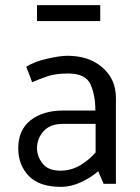

<svg xmlns="http://www.w3.org/2000/svg" viewBox="-20 -715 544 747"><path d="M124 -695H370V-633H124ZM124 -138Q124 -107 145.5 -79Q167 -51 215 -51Q257 -51 292 -72Q327 -93 352 -122V-233H224Q175 -233 149.5 -204.5Q124 -176 124 -138ZM82 -455Q110 -474 161 -486Q212 -498 242 -498Q326 -498 378.5 -452.5Q431 -407 431 -334V0H383L362 -49Q337 -26 297 -7Q257 12 217 12Q133 12 92 -30.5Q51 -73 51 -138Q51 -210 99.5 -247.5Q148 -285 226 -285H351Q351 -345 332 -387Q313 -429 245 -429Q196 -429 164 -418Q132 -407 105 -395Q100 -410 94 -425Q88 -440 82 -455Z"/></svg>

Font: Palanquin
Style: Regular
Weight: 400
Designer: Pria Ravichandran
Version: Version 1.0.4